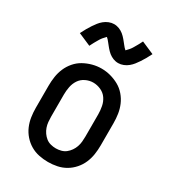

<svg xmlns="http://www.w3.org/2000/svg" viewBox="-188 -869 876 978"><g transform="rotate(30 250.0 -380.5)"><path d="M250 8Q223 8 196.5 2.5Q170 -3 147 -16.5Q124 -30 106 -50.5Q88 -71 77.5 -95.5Q67 -120 63 -146.5Q59 -173 59 -200V-330Q59 -357 63 -383.5Q67 -410 77.5 -434.5Q88 -459 106 -480Q124 -501 147.5 -514Q171 -527 197 -534Q223 -541 250 -541Q277 -541 303 -534Q329 -527 352.5 -514Q376 -501 394 -480Q412 -459 422.5 -434.5Q433 -410 437 -383.5Q441 -357 441 -330V-200Q441 -173 437 -146.5Q433 -120 422.5 -95.5Q412 -71 394 -50.5Q376 -30 353 -16.5Q330 -3 303.5 2.5Q277 8 250 8ZM250 -72Q265 -72 280.5 -76Q296 -80 308 -89.5Q320 -99 329 -112Q338 -125 343 -139.5Q348 -154 349.5 -169.5Q351 -185 351 -200V-330Q351 -353 346.5 -376.5Q342 -400 329 -419Q316 -438 294 -448Q272 -458 249 -458Q226 -458 204.5 -447.5Q183 -437 170.5 -418Q158 -399 153.5 -376Q149 -353 149 -330V-200Q149 -185 150.5 -169.5Q152 -154 157 -139.5Q162 -125 171 -112Q180 -99 192 -89.5Q204 -80 219.5 -76Q235 -72 250 -72ZM308 -607Q300 -607 292.5 -608.5Q285 -610 278.5 -612.5Q272 -615 265 -619Q258 -623 252.5 -627.5Q247 -632 241 -638Q235 -644 230.5 -649.5Q226 -655 221.5 -660.5Q217 -666 211.5 -673Q206 -680 201.5 -685Q197 -690 192 -694Q190 -692 186 -687.5Q182 -683 180 -681Q178 -679 175.5 -676Q173 -673 170.5 -669.5Q168 -666 165.5 -662Q163 -658 160.5 -653.5Q158 -649 155 -644Q152 -639 149 -633.5Q146 -628 143 -622Q140 -616 137 -610L63 -642Q72 -660 80.5 -675Q89 -690 97.5 -702.5Q106 -715 114.5 -726Q123 -737 135 -747Q147 -757 162 -763Q177 -769 192 -769Q200 -769 207.5 -767.5Q215 -766 221.5 -763.5Q228 -761 235 -757Q242 -753 247.5 -748.5Q253 -744 259 -738Q265 -732 269.5 -726.5Q274 -721 278.5 -715.5Q283 -710 288.5 -703Q294 -696 298.5 -691Q303 -686 308 -682Q310 -684 314 -688.5Q318 -693 320 -695Q322 -697 324.5 -700Q327 -703 329.5 -706.5Q332 -710 334.5 -714Q337 -718 339.5 -722.5Q342 -727 345 -732Q348 -737 351 -742.5Q354 -748 357 -754Q360 -760 363 -766L437 -734Q428 -716 419.5 -701Q411 -686 402.5 -673.5Q394 -661 385.5 -650Q377 -639 365 -629Q353 -619 338 -613Q323 -607 308 -607Z"/></g></svg>

Font: Iosevka Slab Medium
Style: Regular
Weight: 500
Monospace: yes
Designer: Belleve Invis
Foundry: Belleve Invis
Version: Version 11.1.1; ttfautohint (v1.8.3)